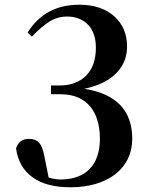

<svg xmlns="http://www.w3.org/2000/svg" viewBox="-20 -777 627 813"><path d="M278 16C438 16 540 -65 540 -189C540 -309 472 -380 337 -401C398 -414 445 -437 476 -471C504 -501 518 -537 518 -580C518 -633 500 -675 465 -707C428 -740 379 -757 316 -757C219 -757 146 -718 97 -639L115 -622C144 -652 169 -673 190 -686C213 -700 238 -707 263 -707C298 -707 326 -697 348 -677C373 -654 386 -620 386 -575C386 -524 372 -484 344 -456C317 -429 279 -415 232 -415H196V-378H237C344 -378 403 -308 403 -189C403 -80 344 -17 237 -17C220 -17 203 -20 186 -25L168 -115C163 -142 156 -162 145 -173C135 -184 121 -189 103 -189C75 -189 57 -176 48 -149C55 -96 78 -55 117 -27C156 2 210 16 278 16Z"/></svg>

Font: AllPunType Bold
Style: Regular
Weight: 700
Version: 1.0